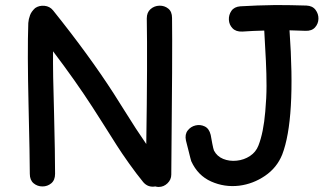

<svg xmlns="http://www.w3.org/2000/svg" viewBox="-20 -737 1281 760"><path d="M608 3Q628 3 643 -11.5Q658 -26 658 -46Q663 -541 661 -666Q661 -691 646 -703Q631 -715 611 -714.5Q591 -714 576 -701Q561 -688 561 -664Q564 -500 559 -167L518 -228L471 -302L430 -367Q332 -519 190 -696Q177 -712 156 -714Q135 -716 119 -705Q104 -691 99 -677Q93 -661 92 -646Q88 -532 93 -321Q98 -109 98 -49Q98 -24 113 -11.5Q128 1 148 1Q168 1 183 -11.5Q198 -24 198 -49Q198 -126 194 -288Q189 -450 190 -534Q278 -418 346 -313L392 -241L442 -162Q461 -132 490.5 -90.5Q520 -49 547 -16Q566 6 595 1Q601 3 608 3ZM927 -2Q982 -9 1029 -41Q1076 -73 1097 -125Q1151 -265 1126 -617L1189 -615Q1214 -614 1227 -628.5Q1240 -643 1240.5 -662.5Q1241 -682 1229 -698Q1217 -714 1193 -715Q1129 -717 1075 -717H1069Q997 -716 931 -712Q907 -710 896 -694Q885 -678 886 -658.5Q887 -639 900.5 -625Q914 -611 939 -612Q981 -615 1026 -616Q1030 -548 1032.5 -496Q1035 -444 1035 -397Q1035 -350 1030 -295Q1023 -212 1003 -161Q993 -135 969.5 -119.5Q946 -104 917 -101Q888 -98 863.5 -108Q839 -118 827 -141Q824 -149 820.5 -167.5Q817 -186 814 -203Q808 -228 790.5 -236.5Q773 -245 754 -240.5Q735 -236 723 -220.5Q711 -205 716 -181Q716 -181 719 -169Q722 -157 726 -141.5Q730 -126 733 -113.5Q736 -101 737 -99Q763 -42 816 -18.5Q869 5 927 -2Z"/></svg>

Font: Balsamiq Sans
Style: Regular
Weight: 400
Designer: Michael Angeles
Foundry: Balsamiq SRL
Version: Version 1.020; ttfautohint (v1.8.4.7-5d5b);gftools[0.9.26]